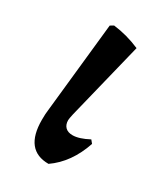

<svg xmlns="http://www.w3.org/2000/svg" viewBox="-128 -524 518 595"><g transform="rotate(30 131.0 -226.5)"><path d="M56 -98Q56 -121 58 -134L92 -456L104 -463Q153 -457 199 -437L131 -161Q127 -143 127 -138Q127 -122 136 -113Q145 -104 162 -104Q185 -104 219 -122L228 -111Q201 -31 142 10Q56 10 56 -98Z"/></g></svg>

Font: Alegreya Medium
Style: Italic
Weight: 500
Italic angle: -7°
Designer: Juan Pablo del Peral
Foundry: Huerta Tipografica
Version: Version 2.008; ttfautohint (v1.8)